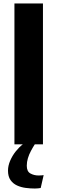

<svg xmlns="http://www.w3.org/2000/svg" viewBox="-20 -830 330 1104"><path d="M63 0V-810H227V0ZM181 254Q155 254 128 250.5Q101 247 78 236.5Q55 226 40.5 205.5Q26 185 26 151Q26 123 38.5 94Q51 65 70.5 40.5Q90 16 111 0H180Q169 17 158 37.5Q147 58 140.5 79.5Q134 101 134 123Q134 156 155 167.5Q176 179 201 179Q209 179 217 178.5Q225 178 231 177L214 251Q208 252 199 253Q190 254 181 254Z"/></svg>

Font: Oswald SemiBold
Style: Regular
Weight: 600
Designer: Vernon Adams
Foundry: Vernon Adams
Version: Version 4.103;gftools[0.9.33.dev8+g029e19f]